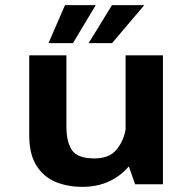

<svg xmlns="http://www.w3.org/2000/svg" viewBox="-20 -716 750 746"><path d="M299.5 10Q243 10 196.5 -9Q150 -28 121.8 -72.2Q93.5 -116.5 93.5 -192V-501H238V-224.5Q238 -163.5 260 -132Q282 -100.5 347.5 -100.5Q404 -100.5 432 -133.8Q460 -167 468 -213V-501H613V0H505L480.5 -69.5Q448.5 -32 403.2 -11Q358 10 299.5 10ZM168.5 -548.5 232.5 -696H352L263.5 -548.5ZM324.5 -548.5 415 -696H540.5L415.5 -548.5Z"/></svg>

Font: League Mono SemiBold
Style: Regular
Weight: 600
Width: 6
Designer: Tyler Finck
Foundry: The League of Moveable Type / Tyler Finck
Version: Version 2.300;RELEASE